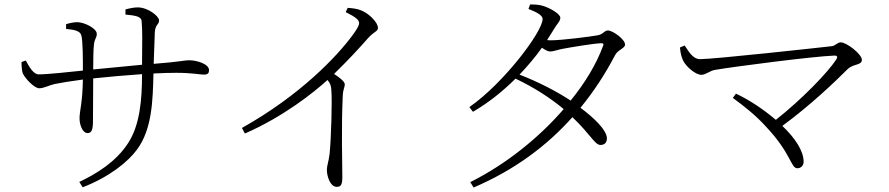

<svg xmlns="http://www.w3.org/2000/svg" viewBox="-20 -794 3970 857"><path d="M76 -517C76 -503 77 -478 82 -466C92 -444 133 -400 155 -400C176 -400 198 -413 224 -419C255 -425 296 -432 350 -439C348 -329 335 -301 335 -265C335 -240 347 -200 371 -200C389 -200 395 -215 395 -255L396 -444C461 -451 540 -458 614 -463C614 -347 604 -234 551 -154C497 -71 410 -18 334 18L349 42C468 -4 552 -72 592 -127C659 -218 662 -345 665 -466C703 -468 738 -469 767 -469C837 -469 871 -461 891 -461C908 -461 913 -468 913 -481C913 -508 860 -525 824 -525C802 -525 792 -519 666 -509L671 -649C673 -687 690 -682 690 -703C690 -722 640 -761 595 -761C578 -761 559 -757 540 -752V-729C582 -725 610 -721 612 -701C616 -663 615 -600 614 -505L396 -484C396 -532 397 -574 399 -591C401 -622 412 -623 412 -643C412 -668 355 -695 325 -695C310 -695 290 -691 275 -686V-665C316 -661 338 -655 343 -636C350 -612 350 -527 350 -479C292 -473 193 -462 153 -462C129 -462 111 -495 95 -524Z M1523 -740C1569 -717 1583 -705 1583 -690C1583 -682 1575 -666 1556 -640C1487 -545 1321 -369 1060 -223L1073 -198C1247 -274 1381 -382 1442 -437C1455 -421 1458 -410 1459 -391C1463 -347 1458 -168 1451 -106C1447 -73 1439 -54 1439 -36C1439 -7 1454 40 1483 40C1501 40 1508 32 1508 -4C1508 -66 1503 -221 1510 -369C1511 -393 1519 -406 1519 -417C1519 -430 1497 -447 1471 -464C1538 -529 1587 -583 1623 -624C1651 -655 1667 -653 1667 -670C1667 -694 1626 -735 1591 -748C1572 -756 1553 -757 1532 -759Z M2079 19 2094 43C2276 -35 2420 -142 2535 -271C2616 -194 2635 -147 2660 -147C2679 -147 2689 -158 2689 -177C2688 -213 2634 -266 2571 -313C2630 -385 2681 -463 2725 -547C2737 -572 2770 -578 2770 -595C2770 -618 2716 -658 2693 -658C2677 -658 2673 -640 2645 -636C2618 -631 2488 -614 2437 -614L2422 -615L2452 -663C2466 -688 2481 -698 2481 -715C2481 -731 2437 -758 2403 -768C2383 -774 2363 -774 2346 -774L2339 -754C2375 -740 2402 -726 2402 -709C2402 -653 2229 -423 2075 -316L2091 -295C2158 -334 2223 -385 2281 -443C2363 -404 2435 -358 2496 -307C2387 -181 2241 -62 2079 19ZM2299 -461C2335 -499 2369 -539 2399 -581C2413 -571 2426 -564 2436 -564C2449 -564 2470 -572 2491 -576C2528 -583 2624 -599 2661 -601C2671 -602 2677 -599 2671 -587C2643 -511 2594 -427 2527 -345C2467 -385 2384 -428 2299 -461Z M3265 -376 3251 -357C3306 -317 3356 -276 3396 -232C3513 -109 3509 -43 3539 -43C3554 -43 3567 -54 3567 -72C3567 -121 3528 -179 3472 -232C3600 -326 3710 -432 3765 -487C3791 -510 3827 -502 3827 -527C3827 -552 3759 -605 3733 -605C3718 -605 3710 -591 3694 -588C3623 -580 3168 -530 3105 -530C3071 -530 3052 -568 3036 -591L3015 -582C3017 -554 3024 -534 3030 -522C3042 -498 3083 -460 3111 -460C3130 -460 3148 -478 3171 -482C3260 -497 3605 -542 3705 -546C3717 -546 3720 -540 3713 -529C3674 -469 3557 -349 3443 -259C3388 -306 3323 -349 3265 -376Z"/></svg>

Font: Noto Serif CJK HK Light
Style: Regular
Weight: 300
Designer: Ryoko NISHIZUKA 西塚涼子 (kana & ideographs); Frank Grießhammer (Latin, Greek & Cyrillic); Wenlong ZHANG 张文龙 (bopomofo); San
Foundry: Adobe
Version: Version 2.001;hotconv 1.1.0;makeotfexe 2.6.0